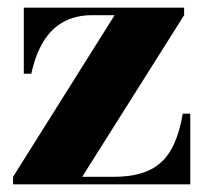

<svg xmlns="http://www.w3.org/2000/svg" viewBox="-20 -480 534 500"><path d="M14 0V-19.5L278.5 -440.5H220.5Q178 -440.5 146.2 -423.5Q114.5 -406.5 93.5 -372.5Q72.5 -338.5 61.5 -288H42V-460H459.5V-440.5L194 -19.5H275Q315 -19.5 345.2 -28Q375.5 -36.5 397.2 -55.2Q419 -74 433.5 -105.8Q448 -137.5 456 -184H475.5V0Z"/></svg>

Font: Bodoni Moda ExtraBold
Style: Regular
Weight: 800
Version: Version 2.005